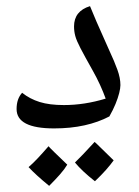

<svg xmlns="http://www.w3.org/2000/svg" viewBox="-20 -418 454 625"><path d="M156 0Q34 0 34 -63Q34 -80 38.5 -93Q43 -106 52 -116Q77 -96 109 -86Q141 -76 188 -76Q255 -76 324 -97Q316 -119 305.5 -142Q295 -165 282 -188Q255 -236 242 -261Q229 -286 225 -301Q221 -316 221 -332Q221 -357 234 -373.5Q247 -390 273 -398Q282 -376 293.5 -349Q305 -322 317 -296Q329 -270 337 -251Q352 -219 362 -191.5Q372 -164 372 -141Q372 -131 368 -115Q364 -99 356 -79.5Q348 -60 336 -39Q300 -20 255 -10Q210 0 156 0ZM289 172Q247 139 224 111Q246 90 288 44Q293 48 308 63Q323 78 350 104Q340 118 325 135Q310 152 289 172ZM140 187Q118 169 101 153.5Q84 138 73 126Q87 114 103 97Q119 80 138 58Q142 63 157.5 78Q173 93 199 118Q190 133 175 150Q160 167 140 187Z"/></svg>

Font: Noto Naskh Arabic
Style: Regular
Weight: 400
Designer: Monotype Design Team, David Williams, Mohamad Dakak and Nizar Qandah
Foundry: Monotype Imaging Inc.
Version: Version 2.013